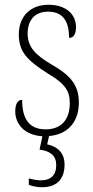

<svg xmlns="http://www.w3.org/2000/svg" viewBox="-20 -562 392 806"><path d="M157 224C215 224 251 193 251 129C251 75 216 52 178 44L186 9C263 3 311 -49 311 -131C311 -196 286 -240 200 -289C130 -330 96 -364 96 -421C96 -473 122 -513 182 -513C240 -513 270 -478 270 -403C290 -403 299 -420 299 -449C299 -500 259 -542 184 -542C107 -542 59 -493 59 -418C59 -346 91 -310 183 -252C257 -209 273 -176 273 -129C273 -60 237 -19 172 -19C100 -19 73 -66 73 -143C56 -143 44 -128 44 -94C44 -47 77 5 158 10L146 66C191 72 216 91 216 131C216 176 191 195 152 195C137 195 120 192 101 187V214C120 221 139 224 157 224Z"/></svg>

Font: Noto Serif Thai Condensed ExtraLight
Style: Regular
Weight: 200
Width: 3
Designer: Monotype Design Team
Foundry: Monotype Imaging Inc.
Version: Version 2.002